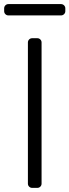

<svg xmlns="http://www.w3.org/2000/svg" viewBox="-39 -913 337 933"><path d="M96.6 -20.6V-706.7Q96.6 -715.2 102.6 -721.2Q108.7 -727.3 117.5 -727.3H142.4Q150.9 -727.3 157 -721.2Q163 -715.2 163 -706.7V-20.6Q163 -12.1 157 -6Q150.9 0 142.4 0H117.5Q108.7 0 102.6 -6Q96.6 -12.1 96.6 -20.6ZM-18.8 -872.5Q-18.8 -881 -12.8 -887.1Q-6.7 -893.1 1.8 -893.1H257.5Q266 -893.1 272.2 -887.1Q278.4 -881 278.4 -872.5V-858.7Q278.4 -850.1 272.2 -844.1Q266 -838.1 257.5 -838.1H1.8Q-6.7 -838.1 -12.8 -844.1Q-18.8 -850.1 -18.8 -858.7Z"/></svg>

Font: DeltaSans Light
Style: Regular
Weight: 300
Designer: Rasmus Andersson
Foundry: rsms
Version: Version 3.012